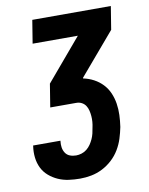

<svg xmlns="http://www.w3.org/2000/svg" viewBox="-83 -796 666 857"><g transform="rotate(-10 250.0 -367.5)"><path d="M211 0Q185 0 159.5 -3.5Q134 -7 111.5 -17Q89 -27 70.5 -43Q52 -59 41.5 -80.5Q31 -102 28 -127.5Q25 -153 29 -179Q29 -180 29 -180.5Q29 -181 29 -182H153Q153 -182 153 -181.5Q153 -181 153 -181Q151 -166 153 -152Q155 -138 162.5 -126.5Q170 -115 183 -110Q196 -105 211 -105Q223 -105 236 -109Q249 -113 259.5 -121.5Q270 -130 277.5 -141Q285 -152 290.5 -164Q296 -176 299 -188.5Q302 -201 304 -214Q307 -227 308 -240Q309 -253 308 -266Q307 -279 304 -291.5Q301 -304 294.5 -314Q288 -324 277 -330Q266 -336 252 -336H134L151 -441L311 -630H106L123 -735H479L462 -630L301 -441V-438Q326 -433 348.5 -421Q371 -409 388 -391Q405 -373 415 -350Q425 -327 429 -301.5Q433 -276 432 -249.5Q431 -223 427 -196Q422 -171 414 -145.5Q406 -120 392 -96.5Q378 -73 357.5 -54Q337 -35 312.5 -22.5Q288 -10 262 -5Q236 0 211 0Z"/></g></svg>

Font: Iosevka SS04 Extrabold
Style: Italic
Weight: 800
Italic angle: -9°
Monospace: yes
Designer: Belleve Invis
Foundry: Belleve Invis
Version: Version 19.0.0; ttfautohint (v1.8.4)